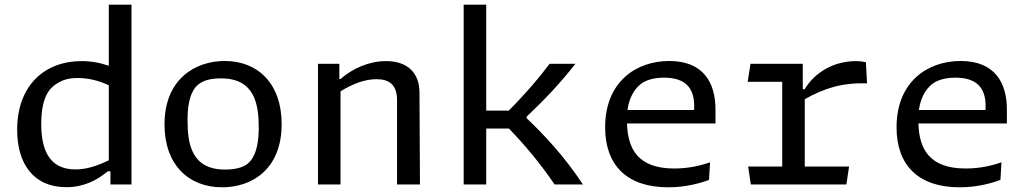

<svg xmlns="http://www.w3.org/2000/svg" viewBox="-20 -785 4380 817"><path d="M53 -232.5C53 -87 123.5 11.5 262 11.5C337 11.5 393.5 -18.5 438.5 -56H450V0H539.5V-765H443V-505C406.5 -518 367.5 -525 326.5 -525C172.5 -525 53 -424 53 -232.5ZM155.5 -257.5C155.5 -366 187 -405.5 216 -425.5C245 -445.5 272.5 -453 310 -453C355.5 -453 400 -442.5 443 -422V-103C396.5 -80 348 -64 301 -64C183 -64 155.5 -158 155.5 -257.5Z M925.5 12C1053.5 12 1178.5 -66 1178.5 -257C1178.5 -428.5 1078 -525.5 936.5 -525.5C810 -525.5 680 -448 680 -255.5C680 -85 781.5 12 925.5 12ZM937.5 -63.5C794.5 -63.5 778 -173 778 -274.5C778 -376.5 806 -414 828.5 -429C850.5 -444.5 879.5 -451.5 920.5 -451.5C1064 -451.5 1081 -341.5 1081 -241C1081 -138.5 1051.5 -100.5 1030 -85.5C1008.5 -71 978.5 -63.5 937.5 -63.5Z M1767 0 1765 -392C1764.5 -474.5 1714.5 -525 1623 -525C1550.5 -525 1480.5 -494 1428.5 -448.5H1424V-513.5H1333V0H1429V-396.5C1479.5 -427.5 1531.5 -448 1582 -448C1634.5 -448 1669.5 -425.5 1669.5 -359.5V0Z M1953 -765V0H2049V-238H2145.5C2216.5 -164.5 2277.5 -91.5 2340 0H2460.5C2380.5 -121.5 2293 -213.5 2221 -282V-288.5C2300.5 -364 2362.5 -429.5 2428.5 -513.5H2318.5C2274 -454 2220.5 -390.5 2145 -314.5H2049V-765Z M2709.5 -429.5C2728 -443 2759.5 -454.5 2805.5 -454.5C2892.5 -454.5 2934 -414.5 2934 -333.5L2933.5 -317H2650C2659 -381.5 2688.5 -414 2709.5 -429.5ZM2555 -243.5C2555 -82 2647.5 12 2823.5 12C2898.5 12 2959.5 -5.5 2997 -19.5L3001.5 -94.5C2962.5 -80.5 2910 -68 2849.5 -68C2693.5 -68 2651.5 -152 2648 -259.5H3024.5V-319.5C3024.5 -433.5 2972.5 -525.5 2828 -525.5C2685.5 -525.5 2555 -435.5 2555 -243.5Z M3396 -513.5H3173.5L3161.5 -437H3308.5V-76.5H3163.5L3175 0H3581.5L3593 -76.5H3404.5V-363C3487.5 -409.5 3562.5 -433.5 3669.5 -430.5L3664.5 -520.5C3650.5 -523.5 3637 -525 3622.5 -525C3530 -525 3448.5 -479 3404 -405.5H3396Z M3949.5 -429.5C3968 -443 3999.5 -454.5 4045.5 -454.5C4132.5 -454.5 4174 -414.5 4174 -333.5L4173.5 -317H3890C3899 -381.5 3928.5 -414 3949.5 -429.5ZM3795 -243.5C3795 -82 3887.5 12 4063.5 12C4138.5 12 4199.5 -5.5 4237 -19.5L4241.5 -94.5C4202.5 -80.5 4150 -68 4089.5 -68C3933.5 -68 3891.5 -152 3888 -259.5H4264.5V-319.5C4264.5 -433.5 4212.5 -525.5 4068 -525.5C3925.5 -525.5 3795 -435.5 3795 -243.5Z"/></svg>

Font: Monaspace Argon
Style: Regular
Weight: 400
Designer: Riley Cran & the Lettermatic Team
Foundry: Lettermatic
Version: Version 1.200 (Monaspace Argon)